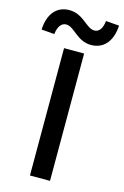

<svg xmlns="http://www.w3.org/2000/svg" viewBox="-191 -1011 693 1072"><g transform="rotate(15 155.0 -474.5)"><path d="M97 0H213V-736H97ZM237 -792C308 -792 356 -843 361 -937L284 -943C279 -897 261 -875 234 -875C186 -875 155 -949 71 -949C1 -949 -47 -898 -51 -804L24 -798C29 -844 49 -867 75 -867C123 -867 155 -792 237 -792Z"/></g></svg>

Font: Source Han Sans KR Medium
Style: Regular
Weight: 500
Designer: Ryoko NISHIZUKA (kana & ideographs); Paul D. Hunt (Latin, Greek & Cyrillic); Wenlong ZHANG (bopomofo); Sandoll Communica
Foundry: Adobe Systems Incorporated
Version: Version 1.001;PS 1.001;hotconv 1.0.78;makeotf.lib2.5.61930